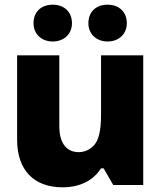

<svg xmlns="http://www.w3.org/2000/svg" viewBox="-20 -789 686 819"><path d="M247 10C321 10 378 -19 411 -71H422L463 0H591V-553H411V-302C411 -229 401 -189 378 -166C362 -150 339 -140 316 -140C267 -140 233 -174 233 -251V-553H53V-193C53 -64 124 10 247 10ZM205 -612C253 -612 287 -644 287 -690C287 -737 255 -769 205 -769C154 -769 123 -737 123 -690C123 -644 157 -612 205 -612ZM439 -612C487 -612 521 -644 521 -690C521 -737 489 -769 439 -769C388 -769 357 -737 357 -690C357 -644 391 -612 439 -612Z"/></svg>

Font: Frost ExtraBold
Style: Regular
Weight: 800
Designer: Lee Frost
Foundry: Lee Frost for Ice Communication Norge AS
Version: Version 2.011;hotconv 1.0.107;makeotfexe 2.5.65593